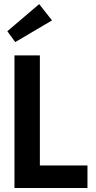

<svg xmlns="http://www.w3.org/2000/svg" viewBox="-20 -936 478 956"><path d="M415.5 0H52V-660H178.5V-112H415.5ZM56 -726.5 16.5 -780.5 175 -915.5 239 -834.5Z"/></svg>

Font: Lucymar Sans SemiBold
Style: Regular
Weight: 600
Foundry: The League of Moveable Type (original font) / Main changes by Cristiano Sobral with portions from Mirco Monsees
Version: Version 2.001;August 30, 2020;FontCreator 13.0.0.2681 64-bit